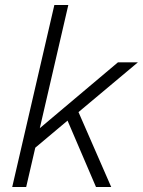

<svg xmlns="http://www.w3.org/2000/svg" viewBox="-20 -750 573 770"><path d="M533 -500 280 -288 266 -279 85 -127 97 -200 453 -500ZM254 -730 85 0H29L198 -730ZM288 -316 426 0H365L242 -287Z"/></svg>

Font: Kantumruy Pro Light
Style: Italic
Weight: 300
Italic angle: -13°
Version: Version 1.002